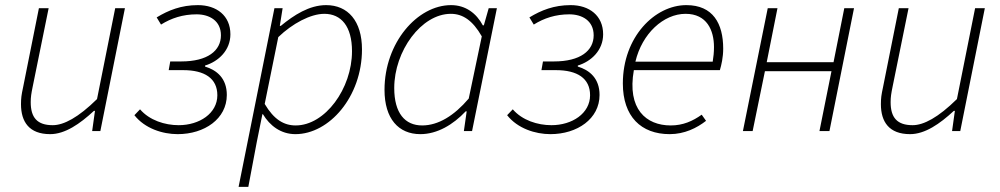

<svg xmlns="http://www.w3.org/2000/svg" viewBox="-20 -512 3907 750"><path d="M176 12C234 12 292 -28 347 -79H351L340 0H372L468 -480H430L359 -125C286 -53 229 -23 186 -23C125 -23 100 -53 100 -113C100 -132 102 -146 108 -175L170 -480H132L70 -170C64 -142 62 -129 62 -105C62 -36 94 12 176 12Z M674 12C779 12 866 -48 866 -141C866 -206 827 -238 781 -252V-256C834 -272 880 -316 880 -378C880 -451 826 -492 753 -492C688 -492 638 -472 592 -444L609 -416C649 -441 694 -456 748 -456C798 -456 843 -431 843 -374C843 -314 791 -272 688 -272H645L639 -238H696C779 -238 829 -206 829 -140C829 -69 759 -23 678 -23C624 -23 564 -42 527 -85L505 -62C546 -10 615 12 674 12Z M912 218H950L983 43L1005 -66H1007C1034 -21 1077 12 1134 12C1266 12 1394 -134 1394 -319C1394 -430 1339 -492 1254 -492C1188 -492 1128 -453 1077 -411H1073L1084 -480H1052ZM1135 -22C1089 -22 1050 -45 1014 -106L1067 -367C1122 -420 1193 -458 1247 -458C1313 -458 1355 -409 1355 -312C1355 -166 1250 -22 1135 -22Z M1622 12C1688 12 1750 -25 1799 -77H1803L1792 0H1824L1921 -480H1889L1870 -413H1866C1841 -460 1799 -492 1742 -492C1610 -492 1482 -345 1482 -161C1482 -48 1537 12 1622 12ZM1629 -22C1562 -22 1520 -70 1520 -168C1520 -313 1626 -458 1741 -458C1787 -458 1826 -433 1862 -370L1811 -127C1754 -60 1692 -22 1629 -22Z M2130 12C2235 12 2322 -48 2322 -141C2322 -206 2283 -238 2237 -252V-256C2290 -272 2336 -316 2336 -378C2336 -451 2282 -492 2209 -492C2144 -492 2094 -472 2048 -444L2065 -416C2105 -441 2150 -456 2204 -456C2254 -456 2299 -431 2299 -374C2299 -314 2247 -272 2144 -272H2101L2095 -238H2152C2235 -238 2285 -206 2285 -140C2285 -69 2215 -23 2134 -23C2080 -23 2020 -42 1983 -85L1961 -62C2002 -10 2071 12 2130 12Z M2596 12C2654 12 2702 -12 2738 -40L2721 -64C2686 -39 2648 -22 2600 -22C2504 -22 2429 -86 2456 -238H2792C2798 -258 2805 -288 2805 -322C2805 -420 2765 -492 2661 -492C2538 -492 2413 -368 2413 -186C2413 -57 2484 12 2596 12ZM2462 -271C2488 -381 2572 -458 2658 -458C2741 -458 2769 -394 2769 -328C2769 -307 2767 -290 2764 -271Z M2882 0H2920L2968 -234H3228L3181 0H3220L3316 -480H3278L3236 -269H2975L3017 -480H2979Z M3535 12C3593 12 3651 -28 3706 -79H3710L3699 0H3731L3827 -480H3789L3718 -125C3645 -53 3588 -23 3545 -23C3484 -23 3459 -53 3459 -113C3459 -132 3461 -146 3467 -175L3529 -480H3491L3429 -170C3423 -142 3421 -129 3421 -105C3421 -36 3453 12 3535 12Z"/></svg>

Font: Source Sans Pro Light
Style: Italic
Weight: 300
Italic angle: -11°
Designer: Paul D. Hunt
Foundry: Adobe Systems Incorporated
Version: Version 3.006;hotconv 1.0.111;makeotfexe 2.5.65597